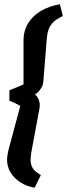

<svg xmlns="http://www.w3.org/2000/svg" viewBox="-20 -723 314 898"><path d="M142 155Q106 149 76.5 130.5Q47 112 30 84.5Q13 57 13 24Q13 16 15 3Q17 -10 19 -19L75 -228Q62 -235 48 -241.5Q34 -248 24 -252V-301Q36 -306 55.5 -313.5Q75 -321 90 -328V-533Q90 -580 112 -615Q134 -650 172.5 -672.5Q211 -695 260 -703L274 -648Q244 -634 229 -619Q214 -604 207.5 -586Q201 -568 199 -544L183 -345Q182 -328 175.5 -316Q169 -304 161 -295.5Q153 -287 144 -281Q150 -276 155 -268.5Q160 -261 163 -252Q166 -243 166 -230Q166 -227 165.5 -221.5Q165 -216 164 -212L126 -8Q125 1 124 9Q123 17 123 25Q123 46 132.5 62.5Q142 79 171 96Z"/></svg>

Font: Faustina
Style: Bold Italic
Weight: 700
Italic angle: -8°
Designer: Alfonso Garcia
Foundry: http://www.omnibus-type.com
Version: Version 1.200